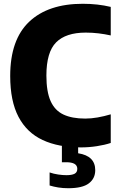

<svg xmlns="http://www.w3.org/2000/svg" viewBox="-20 -770 627 1016"><path d="M409 10Q289.5 10 205.8 -29Q122 -68 78 -151.5Q34 -235 34 -368Q34 -560 134.5 -655Q235 -750 418 -750Q497.5 -750 566 -733.5V-582.5Q534.5 -589.5 501.5 -593.5Q468.5 -597.5 433.5 -597.5Q328.5 -597.5 277 -545.8Q225.5 -494 225.5 -370Q225.5 -285 247.8 -235.2Q270 -185.5 315.5 -164Q361 -142.5 431 -142.5Q462.5 -142.5 496.5 -148.5Q530.5 -154.5 566 -165V-13.5Q534.5 -3 492.5 3.5Q450.5 10 409 10ZM341 226Q313 226 288.2 222Q263.5 218 242.5 211.5V142.5Q264 150 288.2 153.5Q312.5 157 331.5 157Q360 157 374.5 149.5Q389 142 389 123.5Q389 88.5 330.5 88.5H307.5V-10H393.5V41Q484 55 484 130.5Q484 174.5 450.2 200.2Q416.5 226 341 226Z"/></svg>

Font: Encode Sans SemiCondensed SemiCondensed ExtraBold
Style: Regular
Weight: 800
Width: 4
Designer: Multiple Designers
Foundry: Impallari Type
Version: Version 3.000; ttfautohint (v1.8.3) -l 8 -r 50 -G 200 -x 14 